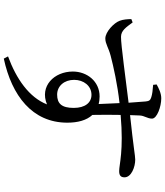

<svg xmlns="http://www.w3.org/2000/svg" viewBox="53 -878 893 1040"><g transform="rotate(90 500.0 -358.5)"><path d="M493 -221C447 -221 413 -259 413 -313C413 -364 445 -407 494 -407C537 -407 565 -372 565 -311C565 -246 542 -221 493 -221ZM503 -451C421 -451 368 -383 368 -306C368 -205 447 -125 546 -166C508 -69 408 0 286 45L298 68C498 25 645 -86 645 -276C645 -333 632 -381 603 -412C602 -462 602 -517 603 -565C798 -582 871 -557 907 -557C929 -557 941 -564 941 -586C941 -623 885 -644 845 -644C825 -644 775 -634 604 -616L606 -668C607 -694 623 -710 623 -735C623 -762 558 -785 513 -785C485 -785 458 -771 438 -760L440 -741C469 -739 492 -736 507 -731C523 -726 528 -720 530 -701L537 -608C420 -594 219 -566 180 -567C146 -567 128 -595 102 -630L84 -623C84 -603 86 -578 93 -560C104 -529 153 -482 189 -482C218 -482 237 -499 283 -511C340 -526 439 -548 539 -559L544 -446C532 -449 518 -451 503 -451Z"/></g></svg>

Font: Noto Serif TC Medium
Style: Regular
Weight: 500
Designer: Ryoko NISHIZUKA 西塚涼子 (kana & ideographs); Frank Grießhammer (Latin, Greek & Cyrillic); Wenlong ZHANG 张文龙 (bopomofo); San
Foundry: Adobe
Version: Version 2.001;hotconv 1.1.0;makeotfexe 2.6.0